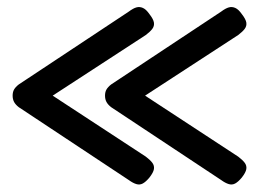

<svg xmlns="http://www.w3.org/2000/svg" viewBox="-20 -492 718 532"><path d="M394 0Q384 12 375.5 16.5Q367 21 357.5 18Q348 15 337 7L32 -195Q23 -202 19 -209.5Q15 -217 15 -227Q15 -237 19 -244Q23 -251 32 -258L337 -460Q349 -469 358 -471.5Q367 -474 376 -470Q385 -466 394 -453Q405 -439 406.5 -429.5Q408 -420 402 -412Q396 -404 384 -395L126 -227L384 -58Q396 -49 402 -41Q408 -33 406.5 -23.5Q405 -14 394 0ZM650 0Q640 12 631.5 16.5Q623 21 613.5 18Q604 15 593 7L288 -195Q279 -202 275 -209.5Q271 -217 271 -227Q271 -237 275 -244Q279 -251 288 -258L593 -460Q605 -469 614 -471.5Q623 -474 632 -470Q641 -466 650 -453Q661 -439 662.5 -429.5Q664 -420 658 -412Q652 -404 640 -395L382 -227L640 -58Q652 -49 658 -41Q664 -33 662.5 -23.5Q661 -14 650 0Z"/></svg>

Font: Fredoka SemiExpanded
Style: Regular
Weight: 400
Width: 6
Designer: Ben Nathan
Foundry: Milena B. Brandão, Ben Nathan
Version: Version 2.001